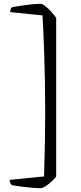

<svg xmlns="http://www.w3.org/2000/svg" viewBox="-20 -815 423 998"><path d="M190 163Q168 163 141.5 160.5Q115 158 88 154.5Q61 151 41 147Q38 144 34 137Q30 130 30 120L209 102Q212 8 213.5 -77Q215 -162 215 -230Q215 -313 213.5 -395Q212 -477 209 -561Q206 -645 201 -735L33 -752Q33 -760 35.5 -767Q38 -774 41 -777Q60 -781 86 -785Q112 -789 140 -792Q168 -795 190 -795Q201 -795 216 -783Q231 -771 246.5 -754Q262 -737 272 -722V103Q262 116 246.5 130Q231 144 216 153.5Q201 163 190 163Z"/></svg>

Font: Texturina 12pt ExtraLight
Style: Regular
Weight: 250
Designer: Guillermo Torres Carreño
Foundry: Omnibus-Type
Version: Version 1.002